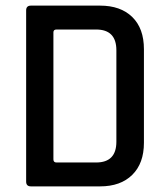

<svg xmlns="http://www.w3.org/2000/svg" viewBox="-20 -663 595 683"><path d="M181 -85H322Q394 -85 394 -159V-484Q394 -558 322 -558H181Q170 -558 170 -548V-96Q170 -85 181 -85ZM73 -17V-626Q73 -643 90 -643H336Q409 -643 450.5 -602.5Q492 -562 492 -488V-155Q492 -82 450.5 -41Q409 0 336 0H90Q73 0 73 -17Z"/></svg>

Font: Rajdhani Semibold
Style: Regular
Weight: 600
Designer: Satya Rajpurohit, Jyotish Sonowal
Foundry: Indian Type Foundry
Version: Version 1.200;PS 1.0;hotconv 1.0.78;makeotf.lib2.5.61930; tt